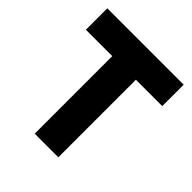

<svg xmlns="http://www.w3.org/2000/svg" viewBox="-191 -830 960 960"><g transform="rotate(45 289.0 -350.0)"><path d="M205.5 0V-548.5H19V-700H559V-548.5H372.5V0Z"/></g></svg>

Font: Geologica
Style: Bold
Weight: 700
Designer: Sindre Bremnes, Frode Helland
Foundry: Monokrom Skriftforlag AS
Version: Version 1.010; ttfautohint (v1.8.4.7-5d5b);gftools[0.9.28]